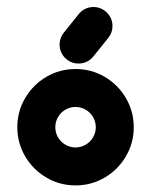

<svg xmlns="http://www.w3.org/2000/svg" viewBox="-20 -539 447 562"><path d="M260.4 -166.7Q260.4 -182.6 252.4 -196.3Q244.4 -210 230.7 -218Q217 -225.9 201.1 -225.9Q185.2 -225.9 171.5 -218Q157.8 -210 149.8 -196.3Q141.9 -182.6 141.9 -166.7Q141.9 -150.7 149.8 -137Q157.8 -123.3 171.5 -115.4Q185.2 -107.4 201.1 -107.4Q217 -107.4 230.7 -115.4Q244.4 -123.3 252.4 -137Q260.4 -150.7 260.4 -166.7ZM30.7 -166.7Q30.7 -213 53.7 -252Q76.7 -291.1 115.7 -314.1Q154.8 -337 201.1 -337Q247.4 -337 286.5 -314.1Q325.6 -291.1 348.5 -252Q371.5 -213 371.5 -166.7Q371.5 -120.4 348.5 -81.3Q325.6 -42.2 286.5 -19.3Q247.4 3.7 201.1 3.7Q154.8 3.7 115.7 -19.3Q76.7 -42.2 53.7 -81.3Q30.7 -120.4 30.7 -166.7ZM253.7 -518.5Q268.5 -518.5 281.3 -511.1Q294.1 -503.7 301.7 -490.9Q309.3 -478.1 309.3 -463Q309.3 -443.3 296.7 -427.8L253.3 -373.7Q245.6 -364.1 234.3 -358.5Q223 -353 210 -353Q194.8 -353 182 -360.4Q169.3 -367.8 161.9 -380.6Q154.4 -393.3 154.4 -408.5Q154.4 -428.1 166.7 -443.3L210.4 -497.8Q218.1 -507.4 229.4 -513Q240.7 -518.5 253.7 -518.5Z"/></svg>

Font: 26F Galaxy Hebrew Black
Style: Regular
Weight: 900
Designer: C₂₉H₂₅N₃O₅
Version: Version 1.000